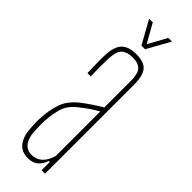

<svg xmlns="http://www.w3.org/2000/svg" viewBox="-253 -759 779 779"><g transform="rotate(45 137.0 -369.0)"><path d="M119 5Q81 5 62 -21Q43 -47 41 -90Q40 -105 39.5 -118Q39 -131 40 -145Q42 -193 55.5 -232.5Q69 -272 111 -305Q129 -319 150 -333Q171 -347 193 -360V-514Q193 -552 179 -568.5Q165 -585 130 -585Q100 -585 83.5 -570.5Q67 -556 65 -514Q63 -468 65 -410H46Q45 -437 44.5 -464.5Q44 -492 45 -514Q47 -563 68 -584Q89 -605 132 -605Q177 -605 195 -583.5Q213 -562 213 -514V0H193V-47H187Q180 -25 164 -10Q148 5 119 5ZM119 -15Q174 -15 193 -82V-337Q177 -328 158 -315.5Q139 -303 111 -280Q80 -254 71 -219.5Q62 -185 60 -145Q60 -137 60 -121.5Q60 -106 61 -90Q63 -54 78.5 -34.5Q94 -15 119 -15ZM67 -743H88L133 -663L177 -743H198L143 -644H122Z"/></g></svg>

Font: Big Shoulders Display Thin
Style: Regular
Weight: 100
Designer: Patric King
Foundry: XO Type Co
Version: Version 1.000; ttfautohint (v1.8.2)